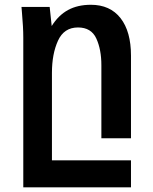

<svg xmlns="http://www.w3.org/2000/svg" viewBox="-20 -579 640 804"><path d="M72 -525.5 70 -550H188L196.5 -470Q224.5 -515 264.8 -537Q305 -559 360.5 -559Q441 -559 484.8 -503Q528.5 -447 528.5 -346V0H404.5V-306Q404.5 -372 383.2 -418Q362 -464 306.5 -464Q248 -464 222.8 -408.5Q197.5 -353 197.5 -274V92.5H528.5V205.5H77.5V-422Q77.5 -464 72 -525.5Z"/></svg>

Font: JuliaMono
Style: Bold
Weight: 700
Monospace: yes
Designer: cormullion
Foundry: corm
Version: Version 0.055; ttfautohint (v1.8.4)